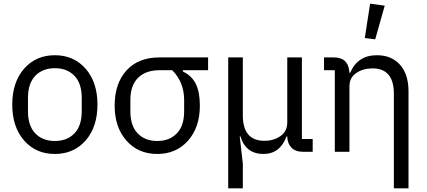

<svg xmlns="http://www.w3.org/2000/svg" viewBox="-20 -830 2334 1050"><path d="M448.5 -62Q384 12 280 12Q176 12 111.5 -62Q47 -136 47 -258Q47 -380 111.5 -454Q176 -528 280 -528Q384 -528 448.5 -454Q513 -380 513 -258Q513 -136 448.5 -62ZM427 -221V-295Q427 -374 387 -415.5Q347 -457 280 -457Q213 -457 173 -415.5Q133 -374 133 -295V-221Q133 -142 173 -100.5Q213 -59 280 -59Q347 -59 387 -100.5Q427 -142 427 -221Z M607 -252Q607 -373 671.5 -444.5Q736 -516 852 -516H1118V-446H980V-439Q1029 -416 1051 -371Q1073 -326 1073 -252Q1073 -134 1008.5 -61Q944 12 840 12Q736 12 671.5 -61Q607 -134 607 -252ZM987 -221V-283Q987 -380 922 -446H852Q777 -446 735 -404.5Q693 -363 693 -283V-221Q693 -142 733 -100.5Q773 -59 840 -59Q907 -59 947 -100.5Q987 -142 987 -221Z M1228 200V-516H1308V-199Q1308 -60 1426 -60Q1477 -60 1514 -86Q1551 -112 1551 -160V-516H1631V-70H1690V0H1636Q1596 0 1574 -22.5Q1552 -45 1551 -82V-84H1547Q1511 12 1421 12Q1324 12 1295 -84H1291L1308 65V200Z M2032 -615 1975 -622 2004 -810 2084 -799ZM2134 200V-317Q2134 -456 2017 -456Q1965 -456 1928 -430.5Q1891 -405 1891 -358V0H1811V-446H1752V-516H1806Q1882 -516 1890 -442L1891 -432H1895Q1936 -528 2041 -528Q2121 -528 2167.5 -476Q2214 -424 2214 -331V200Z"/></svg>

Font: Anuphan
Style: Regular
Weight: 400
Designer: Mike Abbink, Paul van der Laan, Pieter van Rosmalen, Mint Tantisuwanna
Foundry: Bold Monday; Cadson Demak
Version: Version 3.002;hotconv 1.0.109;makeotfexe 2.5.65596